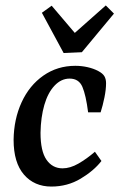

<svg xmlns="http://www.w3.org/2000/svg" viewBox="-20 -673 439 706"><path d="M169 13Q106 13 68 -31Q30 -75 30 -159Q31 -235 59.5 -297Q88 -359 139.5 -395Q191 -431 257 -431Q280 -431 302 -426Q324 -421 341 -412Q358 -403 364 -392.5Q370 -382 370 -367Q370 -344 364 -314.5Q358 -285 350 -260H304Q296 -323 283 -353.5Q270 -384 236 -384Q205 -384 180.5 -358Q156 -332 143 -287Q130 -242 129 -185Q129 -117 151 -85.5Q173 -54 210 -54Q238 -54 268.5 -71.5Q299 -89 329 -115L353 -81Q325 -45 276.5 -16Q228 13 169 13ZM399 -623 281 -481 214 -478 134 -626 170 -652 255 -552 369 -653Z"/></svg>

Font: Rasa Medium
Style: Italic
Weight: 500
Italic angle: -7.10001°
Designer: Anna Giedrys (Yrsa+Rasa design), David Brezina (Yrsa art-direction, Rasa art-direction, design)
Foundry: Rosetta Type Foundry
Version: Version 2.004